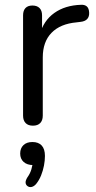

<svg xmlns="http://www.w3.org/2000/svg" viewBox="-20 -516 398 799"><path d="M117 7Q97 7 86.5 -4Q76 -15 76 -35V-452Q76 -472 86 -482.5Q96 -493 115 -493Q134 -493 144.5 -482.5Q155 -472 155 -452V-371H145Q161 -430 206 -462Q251 -494 317 -496Q332 -497 341 -489.5Q350 -482 351 -464Q352 -447 343 -437Q334 -427 315 -425L299 -423Q231 -417 194.5 -379.5Q158 -342 158 -277V-35Q158 -15 147.5 -4Q137 7 117 7ZM130 250Q121 260 111.5 262Q102 264 94.5 258.5Q87 253 86.5 244Q86 235 94 222Q105 207 110.5 189Q116 171 116 156L119 171Q93 171 78.5 158Q64 145 64 123Q64 101 77.5 88Q91 75 115 75Q140 75 153.5 89.5Q167 104 167 133Q167 152 163 173Q159 194 151 214Q143 234 130 250Z"/></svg>

Font: Nunito
Style: Regular
Weight: 400
Designer: Vernon Adams
Foundry: Vernon Adams
Version: Version 3.602